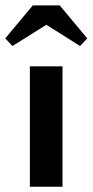

<svg xmlns="http://www.w3.org/2000/svg" viewBox="-54 -708 351 728"><path d="M59.2 0H183V-456.5H59.2ZM-6.8 -533.5 154.3 -634.5H89.5L249.5 -533.5L276.8 -562.5L172.5 -687.5H70.3L-34 -562.5Z"/></svg>

Font: Tilda Sans VF
Style: Regular
Weight: 400
Designer: ParaType Ltd
Foundry: ParaType Ltd
Version: Version 1.010